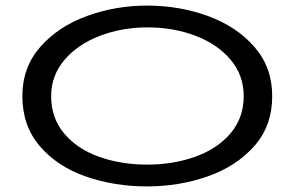

<svg xmlns="http://www.w3.org/2000/svg" viewBox="-20 -654 1055 687"><path d="M60 -310Q60 -413 124 -486Q188 -559 290.5 -596.5Q393 -634 506 -634Q622 -634 724.5 -596.5Q827 -559 890.5 -486Q954 -413 954 -310Q954 -204 890 -131.5Q826 -59 723.5 -23Q621 13 506 13Q389 13 287 -22.5Q185 -58 122.5 -131Q60 -204 60 -310ZM852 -310Q852 -385 805 -440.5Q758 -496 679.5 -526Q601 -556 507 -556Q417 -556 338 -526Q259 -496 211 -440Q163 -384 163 -310Q163 -232 209.5 -176.5Q256 -121 334.5 -93Q413 -65 507 -65Q599 -65 678 -93Q757 -121 804.5 -176.5Q852 -232 852 -310Z"/></svg>

Font: BioRhyme Expanded
Style: Regular
Weight: 400
Width: 7
Designer: Aoife Mooney
Foundry: Aoife Mooney Type
Version: Version 1.001